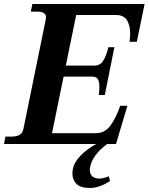

<svg xmlns="http://www.w3.org/2000/svg" viewBox="-46 -720 743 960"><path d="M677 -700 638 -511H602Q605 -541 605 -552Q605 -591 589.5 -618Q574 -645 533 -645H335L283 -392H426Q455 -392 470 -416Q485 -440 496 -484H526L478 -245H448Q451 -268 451 -288Q451 -311 443 -324Q435 -337 415 -337H272L214 -54H433Q478 -54 506 -92Q534 -130 555 -191H591L534 0H490Q418 53 405 113Q403 125 403 129Q403 151 416 162Q429 173 451 173Q461 173 474.5 169.5Q488 166 498 161L504 185Q479 202 453 211Q427 220 405 220Q356 220 336 199Q316 178 316 148Q316 139 318 127Q324 92 356.5 58.5Q389 25 435 0H-26L-19 -37H10Q38 -37 52.5 -46Q67 -55 71 -75L183 -624Q184 -628 184 -635Q184 -662 137 -662H108L116 -700Z"/></svg>

Font: Taviraj SemiBold
Style: Italic
Weight: 600
Italic angle: -12°
Designer: Katatrad Team
Foundry: CadsonDemak
Version: Version 1.001